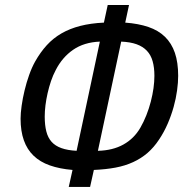

<svg xmlns="http://www.w3.org/2000/svg" viewBox="-20 -721 757 765"><path d="M338.9 23.9H253.9L269 -43.9Q217.3 -48.3 178.5 -62Q139.6 -75.7 113.8 -100.6Q87.9 -125.5 75 -162.1Q62 -198.7 62 -248Q62 -270 66.2 -299.6Q70.3 -329.1 77.9 -360.6Q85.4 -392.1 96.2 -422.4Q106.9 -452.6 120.1 -476.1Q141.1 -513.2 166.5 -541Q191.9 -568.8 224.9 -587.9Q257.8 -606.9 299.6 -617.7Q341.3 -628.4 394 -630.9L409.2 -701.2H494.1L479 -630.9Q531.7 -627 571.3 -613.5Q610.8 -600.1 637.2 -574.5Q663.6 -548.8 676.8 -510.5Q689.9 -472.2 689.9 -418.9Q689.9 -392.1 685.5 -360.4Q681.2 -328.6 671.9 -295.2Q662.6 -261.7 648.2 -228.3Q633.8 -194.8 613.8 -165Q593.3 -133.8 567.9 -111.8Q542.5 -89.8 510.7 -75.2Q479 -60.5 440.2 -53.2Q401.4 -45.9 354 -43.9ZM539.1 -211.9Q552.7 -235.4 563.2 -262Q573.7 -288.6 580.8 -315.9Q587.9 -343.3 591.6 -369.6Q595.2 -396 595.2 -418.9Q595.2 -452.1 588.1 -477.1Q581.1 -502 565.2 -518.8Q549.3 -535.6 524.2 -544.7Q499 -553.7 462.9 -555.2L370.1 -120.1Q429.7 -121.6 471.9 -145.3Q514.2 -168.9 539.1 -211.9ZM202.1 -441.9Q191.4 -421.9 183.3 -398.2Q175.3 -374.5 169.7 -349.9Q164.1 -325.2 161.1 -301.3Q158.2 -277.3 158.2 -256.8Q158.2 -222.2 164.6 -197.3Q170.9 -172.4 185.5 -156Q200.2 -139.6 224.6 -130.9Q249 -122.1 285.2 -120.1L377.9 -555.2Q314.9 -552.7 271.5 -522.7Q228 -492.7 202.1 -441.9Z"/></svg>

Font: Lorenzo Sans
Style: Italic
Weight: 400
Italic angle: -12°
Foundry: Intel Corporation
Version: Version 1.00; ttfautohint (v1.5)